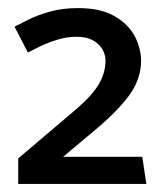

<svg xmlns="http://www.w3.org/2000/svg" viewBox="-20 -791 402 475"><path d="M173 -771Q134 -771 102.5 -762Q71 -753 49.5 -742Q28 -731 16 -725L49 -661Q60 -667 78.5 -676Q97 -685 121 -692.5Q145 -700 169 -700Q194 -700 209.5 -691.5Q225 -683 233 -669.5Q241 -656 241 -641Q241 -612 225.5 -584.5Q210 -557 171 -523L25 -399V-336H342L332 -403H136L222 -475Q277 -522 303 -560Q329 -598 329 -641Q329 -671 313.5 -701Q298 -731 263.5 -751Q229 -771 173 -771Z"/></svg>

Font: Catamaran Medium
Style: Regular
Weight: 500
Designer: Pria Ravichandran
Version: Version 2.000